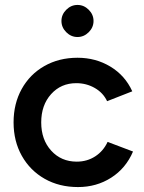

<svg xmlns="http://www.w3.org/2000/svg" viewBox="-20 -746 584 778"><path d="M35 -250Q35 -326 68 -385.5Q101 -445 160 -478.5Q219 -512 294 -512Q368 -512 427.5 -476Q487 -440 516 -376L414 -336Q398 -370 364 -389.5Q330 -409 289 -409Q227 -409 187 -364.5Q147 -320 147 -250Q147 -180 187.5 -135.5Q228 -91 291 -91Q333 -91 366 -112.5Q399 -134 416 -171L519 -132Q490 -64 430.5 -26Q371 12 296 12Q220 12 161 -21.5Q102 -55 68.5 -114.5Q35 -174 35 -250ZM229 -661Q229 -687 248.5 -706.5Q268 -726 294 -726Q320 -726 339.5 -706.5Q359 -687 359 -661Q359 -635 339.5 -615.5Q320 -596 294 -596Q268 -596 248.5 -615.5Q229 -635 229 -661Z"/></svg>

Font: Oak Sans SemiBold
Style: Regular
Weight: 600
Designer: Erik Kennedy, Walven
Foundry: Erik Kennedy, Walven
Version: Version 1.000